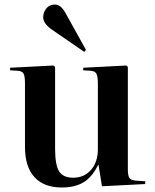

<svg xmlns="http://www.w3.org/2000/svg" viewBox="-20 -810 683 844"><path d="M350.1 -582 209 -679.2Q169.9 -706.1 169.9 -733.9Q169.9 -756.3 183.8 -773.2Q197.8 -790 221.2 -790Q246.6 -790 266.1 -755.9L357.9 -590.8ZM252 14.2Q173.3 14.2 131.6 -31.2Q89.8 -76.7 89.8 -165V-441.9Q89.8 -475.1 83.7 -486.3Q77.6 -497.6 57.1 -499L23.9 -501L24.9 -512.2L214.8 -522L222.2 -516.1V-155.8Q222.2 -85 239.7 -56.9Q257.3 -28.8 301.8 -28.8Q350.1 -28.8 380.1 -63.2Q410.2 -97.7 410.2 -154.8V-440.9Q410.2 -473.1 404.1 -485.4Q397.9 -497.6 377.9 -499L345.2 -501L346.2 -512.2L535.2 -522L542 -516.1V-64.9Q542 -38.6 548.6 -28.3Q555.2 -18.1 575.2 -16.1L618.2 -13.2V-1L428.2 8.8L413.1 -85H411.1Q385.7 -32.2 347.7 -9Q309.6 14.2 252 14.2Z"/></svg>

Font: Display Semibold
Style: Regular
Weight: 600
Designer: Latin by Veronika Burian and Jose Scaglione. Greek by Irene Vlachou. Cyrillic by Vera Evstafieva.
Foundry: TypeTogether
Version: Version 3.002